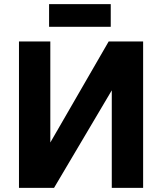

<svg xmlns="http://www.w3.org/2000/svg" viewBox="-20 -911 788 931"><path d="M674 0H522V-473L242 0H72V-710H224V-220L507 -710H674ZM218 -781V-891H517V-781Z"/></svg>

Font: Geist
Style: Bold
Weight: 400
Designer: Basement.studio, Andrés Briganti, Mateo Zaragoza
Foundry: Basement.studio, Vercel, Andrés Briganti, Guido Ferreyra, Mateo Zaragoza
Version: Version 1.401